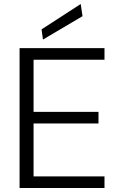

<svg xmlns="http://www.w3.org/2000/svg" viewBox="-20 -941 602 961"><path d="M78 0V-700H503V-642H148V-381H473V-323H148V-58H503V0ZM195 -743 188 -794 384 -921 393 -860Z"/></svg>

Font: DM Sans Light
Style: Regular
Weight: 300
Designer: Colophon Foundry, Jonny Pinhorn
Foundry: Colophon Foundry
Version: Version 4.004; ttfautohint (v1.8.4.7-5d5b)